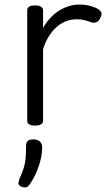

<svg xmlns="http://www.w3.org/2000/svg" viewBox="-20 -539 488 847"><path d="M134 15Q117 15 108.5 9.5Q100 4 100 -7V-493Q100 -504 108.5 -509.5Q117 -515 134 -515Q152 -515 161 -509.5Q170 -504 170 -493V-416Q185 -442 203.5 -461.5Q222 -481 243 -493.5Q264 -506 286 -512.5Q308 -519 330 -519Q356 -519 379.5 -512.5Q403 -506 416 -497Q425 -490 427.5 -481.5Q430 -473 421 -457Q415 -445 405.5 -441Q396 -437 384 -440Q372 -445 355.5 -449.5Q339 -454 319 -454Q296 -454 274.5 -446.5Q253 -439 233.5 -423Q214 -407 197.5 -382Q181 -357 170 -322V-7Q170 4 161 9.5Q152 15 134 15ZM75 285Q64 280 62 273Q60 266 65 252Q78 223 84.5 202.5Q91 182 93 159Q95 136 95 104Q95 90 102.5 83Q110 76 127 76Q146 76 156 85.5Q166 95 166 110Q166 136 159.5 164Q153 192 141.5 219Q130 246 114 270Q106 283 97.5 286.5Q89 290 75 285Z"/></svg>

Font: Playwrite BR Light
Style: Regular
Weight: 300
Version: Version 1.003